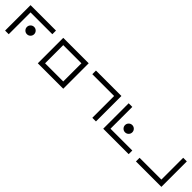

<svg xmlns="http://www.w3.org/2000/svg" viewBox="374 -2166 3648 3648"><g transform="rotate(45 2197.5 -342.0)"><path d="M781.2 -683.6V-585.9H195.3V0H97.7V-683.6ZM439.5 -244.1Q398.9 -244.1 370.4 -272.7Q341.8 -301.3 341.8 -341.8Q341.8 -382.3 370.4 -410.9Q398.9 -439.5 439.5 -439.5Q480 -439.5 508.5 -410.9Q537.1 -382.3 537.1 -341.8Q537.1 -301.3 508.5 -272.7Q480 -244.1 439.5 -244.1Z M1074.2 -585.9V-97.7H1562.5V-585.9ZM976.6 -683.6H1660.2V0H976.6Z M2539.1 0H2441.4V-585.9H1855.5V-683.6H2539.1Z M2734.4 -683.6H2832V-97.7H3418V0H2734.4ZM3076.2 -244.1Q3035.6 -244.1 3007.1 -272.7Q2978.5 -301.3 2978.5 -341.8Q2978.5 -382.3 3007.1 -410.9Q3035.6 -439.5 3076.2 -439.5Q3116.7 -439.5 3145.3 -410.9Q3173.8 -382.3 3173.8 -341.8Q3173.8 -301.3 3145.3 -272.7Q3116.7 -244.1 3076.2 -244.1Z M3613.3 0V-97.7H4199.2V-683.6H4296.9V0Z"/></g></svg>

Font: BabelStone Pigpen
Style: Regular
Weight: 400
Designer: Andrew West
Foundry: BabelStone
Version: Version 1.02 November 6, 2013